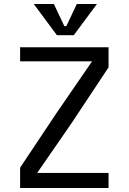

<svg xmlns="http://www.w3.org/2000/svg" viewBox="-20 -935 640 955"><path d="M80 -101 260 -371 438 -630H80V-700H520V-600L335 -321L165 -75H520V0H80ZM148 -915H248L300 -805H310L362 -915H462L347 -760H263Z"/></svg>

Font: Sligoil Micro
Style: Regular
Weight: 400
Designer: Ariel Martín Pérez
Foundry: Igor Stepanchenko
Version: Version 1.001